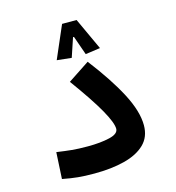

<svg xmlns="http://www.w3.org/2000/svg" viewBox="-104 -777 794 868"><g transform="rotate(-15 293.0 -342.5)"><path d="M232.4 3.4Q187 3.4 155 0.2Q123 -2.9 83 -10.7L89.8 -134.8Q130.4 -128.9 160.2 -126Q189.9 -123 234.4 -123Q294.9 -123 336.9 -133.1Q378.9 -143.1 378.9 -167Q378.9 -194.8 343.3 -258.1Q307.6 -321.3 231.4 -425.8L332.5 -492.7Q414.1 -386.7 459 -301Q503.9 -215.3 503.9 -149.9Q503.9 -95.2 469 -61.5Q434.1 -27.8 372.8 -12.2Q311.5 3.4 232.4 3.4ZM333 -688 402.3 -538.1 333 -528.3 301.8 -617.2H297.4L267.6 -528.3L199.2 -535.6L265.1 -688Z"/></g></svg>

Font: CaskaydiaCove NFP SemiBold
Style: Regular
Weight: 600
Designer: Aaron Bell
Foundry: Saja Typeworks
Version: Version 2111.001; VTT 6.35;Nerd Fonts 3.1.1